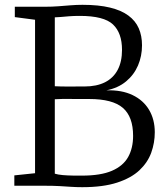

<svg xmlns="http://www.w3.org/2000/svg" viewBox="-20 -771 690 797"><path d="M125.5 -52V-689L41.5 -700V-743H166.5Q196.5 -743 222.5 -745Q248.5 -747 273 -749Q297.5 -751 322.5 -751Q389.5 -751 436.8 -739.5Q484 -728 513.2 -706.2Q542.5 -684.5 556 -653.5Q569.5 -622.5 569.5 -583Q569.5 -538 552.8 -499Q536 -460 503 -432.8Q470 -405.5 421.5 -396Q485 -398 530 -376.5Q575 -355 598.8 -315Q622.5 -275 622.5 -222Q622.5 -178 607.8 -137.2Q593 -96.5 558.8 -64.2Q524.5 -32 466.2 -13Q408 6 321.5 6Q297 6 275.2 4.5Q253.5 3 227.2 1.5Q201 0 162.5 0H39.5V-43ZM207.5 -413Q219 -412.5 236 -412Q253 -411.5 271 -411.8Q289 -412 305 -412Q321 -412 330.5 -412Q381 -412 415.8 -429.5Q450.5 -447 468.5 -481Q486.5 -515 486.5 -564Q486.5 -634 449 -669.5Q411.5 -705 311.5 -705Q287 -705 267.2 -703.5Q247.5 -702 232.5 -700.5Q217.5 -699 207.5 -699ZM207.5 -50Q220.5 -46 240.5 -44.2Q260.5 -42.5 282 -42.2Q303.5 -42 320.5 -42Q398 -42 444.5 -62Q491 -82 511.8 -119Q532.5 -156 532.5 -207Q532.5 -286.5 490 -323.2Q447.5 -360 350.5 -360Q337 -360 317.5 -360Q298 -360 276.8 -360.2Q255.5 -360.5 237.2 -360.2Q219 -360 207.5 -359Z"/></svg>

Font: Merriweather Light 18pt Light
Style: Regular
Weight: 300
Version: Version 2.100